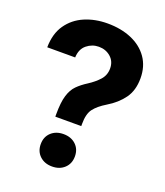

<svg xmlns="http://www.w3.org/2000/svg" viewBox="-137 -831 805 934"><g transform="rotate(20 265.0 -363.5)"><path d="M174.3 -224.1V-235.8Q174.3 -298.3 185.1 -333.7Q195.8 -369.1 216.6 -390.1Q237.3 -411.1 267.6 -430.2Q300.3 -451.2 322.5 -475.8Q344.7 -500.5 344.7 -535.2Q344.7 -571.8 319.3 -594Q293.9 -616.2 257.8 -616.2Q223.1 -616.2 195.6 -593.8Q168 -571.3 166.5 -527.8H22Q22.9 -598.6 55.2 -645Q87.4 -691.4 140.9 -714.4Q194.3 -737.3 258.8 -737.3Q329.1 -737.3 383.5 -714.1Q438 -690.9 469 -646.7Q500 -602.5 500 -540.5Q500 -478 470 -436.5Q439.9 -395 390.1 -365.2Q348.1 -339.8 328.4 -313.7Q308.6 -287.6 308.6 -235.8V-224.1ZM241.7 9.3Q202.6 9.3 178 -13.9Q153.3 -37.1 153.3 -74.7Q153.3 -112.3 178 -135.3Q202.6 -158.2 241.7 -158.2Q280.8 -158.2 305.4 -135.3Q330.1 -112.3 330.1 -74.7Q330.1 -37.1 305.4 -13.9Q280.8 9.3 241.7 9.3Z"/></g></svg>

Font: Inter Tight
Style: Bold
Weight: 700
Designer: Rasmus Andersson
Foundry: rsms
Version: Version 3.004; ttfautohint (v1.8.4.7-5d5b)